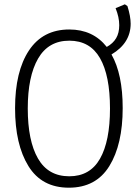

<svg xmlns="http://www.w3.org/2000/svg" viewBox="-20 -862 640 892"><path d="M498 -609Q550 -517 550 -360Q550 -191 488 -90.5Q426 10 300 10Q174 10 112 -90.5Q50 -191 50 -359Q50 -530 114.5 -627.5Q179 -725 302 -725Q412 -725 476 -644Q505 -660 519.5 -684.5Q534 -709 534 -745Q534 -782 517 -824L560 -842L572 -834Q587 -786 587 -752Q587 -662 498 -609ZM491 -358Q491 -511 444.5 -592Q398 -673 302 -673Q205 -673 157 -590Q109 -507 109 -358Q109 -208 156.5 -125.5Q204 -43 302 -43Q398 -43 444.5 -124.5Q491 -206 491 -358Z"/></svg>

Font: Noto Sans Mono UI Light
Style: Regular
Weight: 300
Monospace: yes
Designer: Monotype Design team
Foundry: Monotype Imaging Inc.
Version: Version 1.000